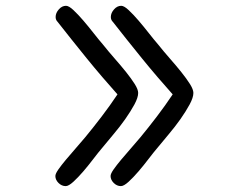

<svg xmlns="http://www.w3.org/2000/svg" viewBox="-20 -591 845 652"><path d="M566.4 -270.5Q543 -296.9 515.6 -328.6Q488.3 -360.4 461.4 -393.6Q434.6 -426.8 409.2 -458.5Q383.8 -490.2 363.3 -516.6Q356.4 -523.4 356.4 -533.2Q356.4 -546.9 367.2 -559.1Q377.9 -571.3 391.6 -571.3Q401.4 -571.3 417 -556.6Q432.6 -542 450.2 -521.5Q467.8 -501 485.4 -478.5Q502.9 -456.1 516.6 -440.4Q535.2 -417 556.6 -392.6Q578.1 -368.2 595.7 -346.2Q613.3 -324.2 625 -305.7Q636.7 -287.1 636.7 -275.4Q636.7 -259.8 624 -236.3Q611.3 -212.9 592.8 -186.5Q574.2 -160.2 552.7 -134.8Q531.2 -109.4 514.6 -88.9Q502 -74.2 484.9 -51.8Q467.8 -29.3 450.2 -8.8Q432.6 11.7 416.5 26.4Q400.4 41 390.6 41Q377 41 366.2 30.3Q355.5 19.5 355.5 6.8Q355.5 -1 365.7 -15.6Q376 -30.3 391.1 -48.3Q406.2 -66.4 423.8 -86.4Q441.4 -106.4 457 -125Q484.4 -158.2 512.7 -195.3Q541 -232.4 566.4 -270.5ZM378.9 -270.5Q355.5 -296.9 328.1 -328.6Q300.8 -360.4 273.9 -393.6Q247.1 -426.8 221.7 -458.5Q196.3 -490.2 175.8 -516.6Q168.9 -523.4 168.9 -533.2Q168.9 -546.9 179.7 -559.1Q190.4 -571.3 204.1 -571.3Q213.9 -571.3 229.5 -556.6Q245.1 -542 262.7 -521.5Q280.3 -501 297.9 -478.5Q315.4 -456.1 329.1 -440.4Q347.7 -417 369.1 -392.6Q390.6 -368.2 408.2 -346.2Q425.8 -324.2 437.5 -305.7Q449.2 -287.1 449.2 -275.4Q449.2 -259.8 436.5 -236.3Q423.8 -212.9 405.3 -186.5Q386.7 -160.2 365.2 -134.8Q343.8 -109.4 327.1 -88.9Q314.5 -74.2 297.4 -51.8Q280.3 -29.3 262.7 -8.8Q245.1 11.7 229 26.4Q212.9 41 203.1 41Q189.5 41 178.7 30.3Q168 19.5 168 6.8Q168 -1 178.2 -15.6Q188.5 -30.3 203.6 -48.3Q218.8 -66.4 236.3 -86.4Q253.9 -106.4 269.5 -125Q296.9 -158.2 325.2 -195.3Q353.5 -232.4 378.9 -270.5Z"/></svg>

Font: Gamja Flower
Style: Regular
Weight: 400
Designer: YoonDesign Inc.
Foundry: YoonDesign Inc.
Version: Version 3.00;build 20171102